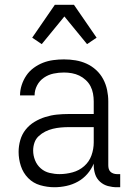

<svg xmlns="http://www.w3.org/2000/svg" viewBox="-20 -777 540 805"><path d="M208 8Q178 8 148.5 -0.5Q119 -9 98 -30.5Q77 -52 67.5 -81Q58 -110 58 -140Q58 -165 65 -189.5Q72 -214 87.5 -233.5Q103 -253 124.5 -266Q146 -279 170 -286.5Q194 -294 218.5 -296.5Q243 -299 268 -299H373V-352Q373 -368 370 -384.5Q367 -401 359.5 -415.5Q352 -430 339.5 -441.5Q327 -453 312.5 -460Q298 -467 281.5 -470Q265 -473 248 -473Q226 -473 204.5 -468.5Q183 -464 164.5 -451.5Q146 -439 135.5 -419Q125 -399 125 -377H64Q64 -399 71 -420.5Q78 -442 90.5 -460.5Q103 -479 121.5 -492.5Q140 -506 160.5 -514Q181 -522 203.5 -525Q226 -528 248 -528Q273 -528 297 -524Q321 -520 343 -510Q365 -500 383 -483.5Q401 -467 412.5 -445.5Q424 -424 429 -400Q434 -376 434 -352V-84Q434 -76 436 -69Q438 -62 443 -57Q448 -52 455.5 -49.5Q463 -47 470 -47H484V8H470Q451 8 432.5 3Q414 -2 399.5 -15Q385 -28 379 -46.5Q373 -65 373 -84V-91Q363 -67 346 -47.5Q329 -28 306.5 -15.5Q284 -3 258.5 2.5Q233 8 208 8ZM230 -47Q257 -47 284.5 -54.5Q312 -62 333 -80.5Q354 -99 363.5 -125.5Q373 -152 373 -180V-244H268Q252 -244 235 -242.5Q218 -241 201.5 -237Q185 -233 170 -225.5Q155 -218 142.5 -206.5Q130 -195 124.5 -179Q119 -163 119 -146Q119 -125 127 -105Q135 -85 151 -71Q167 -57 188 -52Q209 -47 230 -47ZM155 -592 115 -619 210 -757H290L385 -619L345 -592L250 -708Z"/></svg>

Font: Iosevka SS18 Light
Style: Regular
Weight: 300
Monospace: yes
Designer: Belleve Invis
Foundry: Belleve Invis
Version: Version 25.1.1; ttfautohint (v1.8.4)